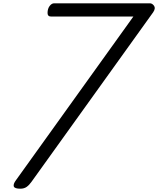

<svg xmlns="http://www.w3.org/2000/svg" viewBox="-20 -1130 957 1163"><path d="M103 13Q68 13 63.5 -1Q59 -15 77 -39L788 -1030H288Q278 -1030 273 -1035.5Q268 -1041 268 -1051Q268 -1077 280.5 -1093.5Q293 -1110 308 -1110H888Q902 -1110 913 -1095Q924 -1080 908 -1056L171 -29Q157 -9 141.5 2Q126 13 103 13Z"/></svg>

Font: Playwrite CU
Style: Regular
Weight: 400
Designer: Veronika Burian, José Scaglione
Foundry: TypeTogether
Version: Version 1.002